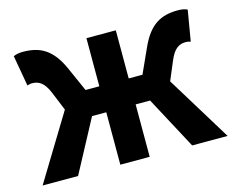

<svg xmlns="http://www.w3.org/2000/svg" viewBox="-84 -697 1008 821"><g transform="rotate(-15 419.5 -287.0)"><path d="M10 0H167L291 -232H354V0H484V-232H548L672 0H829L652 -289L687 -372C708 -423 732 -434 760 -434C768 -434 774 -432 781 -430L804 -566C792 -572 778 -574 762 -574C687 -574 635 -547 594 -455L545 -347H484V-560H354V-347H293L245 -455C204 -547 151 -574 76 -574C61 -574 47 -572 34 -566L58 -430C65 -432 71 -434 78 -434C107 -434 131 -423 152 -372L186 -289Z"/></g></svg>

Font: Source Han Sans CN
Style: Bold
Weight: 700
Designer: Ryoko NISHIZUKA 西塚涼子 (kana, bopomofo & ideographs); Paul D. Hunt (Latin, Greek & Cyrillic); Sandoll Communications 산돌커뮤니
Foundry: Adobe
Version: Version 2.001;hotconv 1.0.107;makeotfexe 2.5.65593